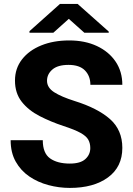

<svg xmlns="http://www.w3.org/2000/svg" viewBox="-20 -921 661 951"><path d="M427.2 -187.5Q427.2 -211.4 417.2 -229.2Q407.2 -247.1 378.7 -262.9Q350.1 -278.8 294.4 -296.9Q231 -317.9 176 -346.2Q121.1 -374.5 87.6 -417Q54.2 -459.5 54.2 -522Q54.2 -582 88.9 -626.7Q123.5 -671.4 184.1 -696Q244.6 -720.7 322.8 -720.7Q400.9 -720.7 460.2 -692.9Q519.5 -665 552.7 -615.7Q585.9 -566.4 585.9 -501H427.7Q427.7 -544.4 400.9 -572Q374 -599.6 319.3 -599.6Q266.1 -599.6 239.5 -576.7Q212.9 -553.7 212.9 -521Q212.9 -486.8 248.5 -464.1Q284.2 -441.4 349.1 -420.9Q463.4 -385.3 524.7 -331.3Q585.9 -277.3 585.9 -188.5Q585.9 -94.2 514.9 -42.2Q443.8 9.8 325.7 9.8Q272 9.8 219.7 -4.2Q167.5 -18.1 125.2 -46.9Q83 -75.7 57.9 -120.4Q32.7 -165 32.7 -226.6H191.9Q191.9 -162.1 228 -136.5Q264.2 -110.8 325.7 -110.8Q378.4 -110.8 402.8 -133.1Q427.2 -155.3 427.2 -187.5ZM364.7 -901.4 518.6 -764.6V-758.8H397.9L320.8 -827.6L244.1 -758.8H126V-766.6L276.9 -901.4Z"/></svg>

Font: Vazirmatn RD UI ExtraBold
Style: Regular
Weight: 800
Designer: Saber Rastikerdar
Foundry: Saber Rastikerdar
Version: Version 33.003